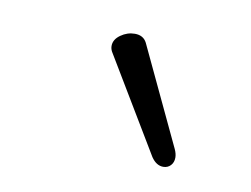

<svg xmlns="http://www.w3.org/2000/svg" viewBox="-36 -720 351 269"><g transform="rotate(10 139.0 -585.5)"><path d="M108.4 -651.4Q108.4 -660.6 117.7 -667.2Q127 -673.8 137.7 -673.8Q149.9 -673.8 154.8 -664.1L220.7 -524.4Q223.6 -518.1 223.6 -512.7Q223.6 -505.9 219.5 -501.5Q215.3 -497.1 209 -497.1Q199.2 -497.1 191.9 -507.8L110.4 -643.6Q108.4 -647.5 108.4 -651.4Z"/></g></svg>

Font: JuniusX Light
Style: Regular
Weight: 300
Designer: Peter S. Baker
Foundry: Briery Creek Software
Version: Version 1.008